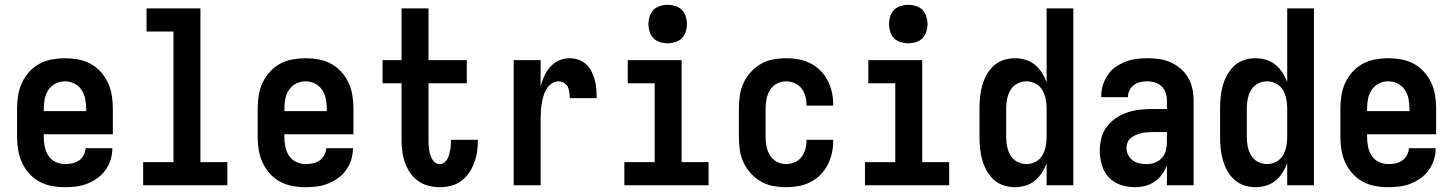

<svg xmlns="http://www.w3.org/2000/svg" viewBox="-20 -770 6040 798"><path d="M250 8Q222 8 195 3Q168 -2 144 -15Q120 -28 101.5 -48.5Q83 -69 71.5 -94Q60 -119 55.5 -146Q51 -173 51 -200V-320Q51 -347 55.5 -374.5Q60 -402 71.5 -426.5Q83 -451 101.5 -471.5Q120 -492 144 -505Q168 -518 195.5 -523Q223 -528 250 -528Q277 -528 304.5 -523Q332 -518 356 -505Q380 -492 398.5 -471.5Q417 -451 428.5 -426.5Q440 -402 444.5 -374.5Q449 -347 449 -320V-212H162V-200Q162 -180 166 -160Q170 -140 181 -123Q192 -106 211 -97Q230 -88 250 -88Q265 -88 280 -91Q295 -94 307.5 -102.5Q320 -111 327.5 -125Q335 -139 336 -154H447Q447 -130 440 -107Q433 -84 419 -64Q405 -44 385.5 -30Q366 -16 343.5 -7Q321 2 297.5 5Q274 8 250 8ZM162 -308H338V-320Q338 -340 334 -360Q330 -380 318.5 -397Q307 -414 288.5 -423Q270 -432 250 -432Q230 -432 211.5 -423Q193 -414 181.5 -397Q170 -380 166 -360Q162 -340 162 -320Z M575 0V-96H701V-639H589V-735H813V-96H925V0Z M1250 8Q1222 8 1195 3Q1168 -2 1144 -15Q1120 -28 1101.5 -48.5Q1083 -69 1071.5 -94Q1060 -119 1055.5 -146Q1051 -173 1051 -200V-320Q1051 -347 1055.5 -374.5Q1060 -402 1071.5 -426.5Q1083 -451 1101.5 -471.5Q1120 -492 1144 -505Q1168 -518 1195.5 -523Q1223 -528 1250 -528Q1277 -528 1304.5 -523Q1332 -518 1356 -505Q1380 -492 1398.5 -471.5Q1417 -451 1428.5 -426.5Q1440 -402 1444.5 -374.5Q1449 -347 1449 -320V-212H1162V-200Q1162 -180 1166 -160Q1170 -140 1181 -123Q1192 -106 1211 -97Q1230 -88 1250 -88Q1265 -88 1280 -91Q1295 -94 1307.5 -102.5Q1320 -111 1327.5 -125Q1335 -139 1336 -154H1447Q1447 -130 1440 -107Q1433 -84 1419 -64Q1405 -44 1385.5 -30Q1366 -16 1343.5 -7Q1321 2 1297.5 5Q1274 8 1250 8ZM1162 -308H1338V-320Q1338 -340 1334 -360Q1330 -380 1318.5 -397Q1307 -414 1288.5 -423Q1270 -432 1250 -432Q1230 -432 1211.5 -423Q1193 -414 1181.5 -397Q1170 -380 1166 -360Q1162 -340 1162 -320Z M1807 8Q1784 8 1760.5 2Q1737 -4 1717.5 -18Q1698 -32 1684.5 -52Q1671 -72 1663 -94.5Q1655 -117 1652 -141Q1649 -165 1649 -189V-424H1570V-520H1649V-735H1761V-520H1920V-424H1761V-189Q1761 -178 1761.5 -168Q1762 -158 1763.5 -148Q1765 -138 1768 -128Q1771 -118 1775.5 -109.5Q1780 -101 1788.5 -94.5Q1797 -88 1807 -88Q1817 -88 1825.5 -94Q1834 -100 1839 -108.5Q1844 -117 1846.5 -126.5Q1849 -136 1851 -145.5Q1853 -155 1853.5 -165Q1854 -175 1854 -184V-189H1966V-180Q1966 -157 1962 -134Q1958 -111 1949.5 -89.5Q1941 -68 1927.5 -49Q1914 -30 1895 -16.5Q1876 -3 1853.5 2.5Q1831 8 1807 8Z M2115 0V-520H2227V-412Q2233 -434 2242.5 -454.5Q2252 -475 2267 -492Q2282 -509 2303 -518.5Q2324 -528 2346 -528Q2365 -528 2383.5 -522Q2402 -516 2416 -503Q2430 -490 2438.5 -473Q2447 -456 2452 -437.5Q2457 -419 2458.5 -400Q2460 -381 2460 -362H2348Q2348 -374 2346.5 -386Q2345 -398 2340 -408.5Q2335 -419 2324.5 -425.5Q2314 -432 2302 -432Q2286 -432 2272.5 -422.5Q2259 -413 2251 -399.5Q2243 -386 2238.5 -370.5Q2234 -355 2231.5 -339Q2229 -323 2228 -307.5Q2227 -292 2227 -276V0Z M2575 0V-96H2701V-424H2589V-520H2813V-96H2925V0ZM2755 -590Q2739 -590 2723 -595Q2707 -600 2696 -611Q2685 -622 2680 -638Q2675 -654 2675 -670Q2675 -686 2680 -702Q2685 -718 2696 -729Q2707 -740 2723 -745Q2739 -750 2755 -750Q2771 -750 2787 -745Q2803 -740 2814 -729Q2825 -718 2830 -702Q2835 -686 2835 -670Q2835 -654 2830 -638Q2825 -622 2814 -611Q2803 -600 2787 -595Q2771 -590 2755 -590Z M3247 8Q3220 8 3193 3Q3166 -2 3142.5 -15.5Q3119 -29 3100.5 -49.5Q3082 -70 3070.5 -94.5Q3059 -119 3055 -146Q3051 -173 3051 -200V-320Q3051 -347 3055 -374Q3059 -401 3070.5 -425.5Q3082 -450 3100.5 -470.5Q3119 -491 3142.5 -504.5Q3166 -518 3193 -523Q3220 -528 3247 -528Q3273 -528 3298.5 -523.5Q3324 -519 3347 -507.5Q3370 -496 3388.5 -478Q3407 -460 3419 -437Q3431 -414 3437 -389Q3443 -364 3443 -338V-331H3332V-334Q3332 -353 3327 -371Q3322 -389 3311 -403Q3300 -417 3282.5 -424.5Q3265 -432 3247 -432Q3227 -432 3209 -422.5Q3191 -413 3180.5 -396Q3170 -379 3166 -359.5Q3162 -340 3162 -320V-200Q3162 -180 3166 -160.5Q3170 -141 3180.5 -124Q3191 -107 3209 -97.5Q3227 -88 3247 -88Q3265 -88 3282.5 -95.5Q3300 -103 3311 -117Q3322 -131 3327 -149Q3332 -167 3332 -186V-189H3443V-182Q3443 -156 3437 -131Q3431 -106 3419 -83Q3407 -60 3388.5 -42Q3370 -24 3347 -12.5Q3324 -1 3298.5 3.5Q3273 8 3247 8Z M3575 0V-96H3701V-424H3589V-520H3813V-96H3925V0ZM3755 -590Q3739 -590 3723 -595Q3707 -600 3696 -611Q3685 -622 3680 -638Q3675 -654 3675 -670Q3675 -686 3680 -702Q3685 -718 3696 -729Q3707 -740 3723 -745Q3739 -750 3755 -750Q3771 -750 3787 -745Q3803 -740 3814 -729Q3825 -718 3830 -702Q3835 -686 3835 -670Q3835 -654 3830 -638Q3825 -622 3814 -611Q3803 -600 3787 -595Q3771 -590 3755 -590Z M4198 8Q4174 8 4151 0.5Q4128 -7 4110 -23.5Q4092 -40 4080.5 -61Q4069 -82 4062.5 -105Q4056 -128 4053.5 -152Q4051 -176 4051 -200V-320Q4051 -344 4053.5 -368Q4056 -392 4062.5 -415Q4069 -438 4080.5 -459Q4092 -480 4110 -496.5Q4128 -513 4151 -520.5Q4174 -528 4198 -528Q4220 -528 4242 -521.5Q4264 -515 4281 -501Q4298 -487 4310 -468.5Q4322 -450 4330 -429V-735H4441V0H4330V-91Q4322 -70 4310 -51.5Q4298 -33 4281 -19Q4264 -5 4242 1.5Q4220 8 4198 8ZM4246 -88Q4266 -88 4284 -97.5Q4302 -107 4312 -124Q4322 -141 4326 -160.5Q4330 -180 4330 -200V-320Q4330 -340 4326 -359.5Q4322 -379 4312 -396Q4302 -413 4284 -422.5Q4266 -432 4246 -432Q4226 -432 4208 -422.5Q4190 -413 4180 -396Q4170 -379 4166 -359.5Q4162 -340 4162 -320V-200Q4162 -180 4166 -160.5Q4170 -141 4180 -124Q4190 -107 4208 -97.5Q4226 -88 4246 -88Z M4698 8Q4668 8 4638.5 -1.5Q4609 -11 4588.5 -33Q4568 -55 4559.5 -84.5Q4551 -114 4551 -144Q4551 -171 4557.5 -196.5Q4564 -222 4580 -243Q4596 -264 4618 -279Q4640 -294 4665 -302.5Q4690 -311 4716.5 -314Q4743 -317 4769 -317H4830V-351Q4830 -368 4825 -383.5Q4820 -399 4808.5 -410.5Q4797 -422 4781 -427Q4765 -432 4749 -432Q4734 -432 4720 -429Q4706 -426 4694 -417.5Q4682 -409 4675 -395.5Q4668 -382 4668 -368V-366H4557V-371Q4557 -394 4564 -416.5Q4571 -439 4584 -458.5Q4597 -478 4616.5 -491.5Q4636 -505 4657.5 -513.5Q4679 -522 4702.5 -525Q4726 -528 4749 -528Q4774 -528 4798.5 -524.5Q4823 -521 4845.5 -511Q4868 -501 4887 -484.5Q4906 -468 4918.5 -446.5Q4931 -425 4936 -400.5Q4941 -376 4941 -351V0H4830V-82Q4822 -62 4809 -44.5Q4796 -27 4778.5 -15Q4761 -3 4740 2.5Q4719 8 4698 8ZM4746 -88Q4763 -88 4780 -94Q4797 -100 4809 -113.5Q4821 -127 4825.5 -144.5Q4830 -162 4830 -180V-221H4769Q4757 -221 4745.5 -220Q4734 -219 4722.5 -216Q4711 -213 4700 -208.5Q4689 -204 4680 -196.5Q4671 -189 4666.5 -178Q4662 -167 4662 -155Q4662 -140 4669 -126Q4676 -112 4688.5 -103Q4701 -94 4716 -91Q4731 -88 4746 -88Z M5198 8Q5174 8 5151 0.5Q5128 -7 5110 -23.5Q5092 -40 5080.5 -61Q5069 -82 5062.5 -105Q5056 -128 5053.5 -152Q5051 -176 5051 -200V-320Q5051 -344 5053.5 -368Q5056 -392 5062.5 -415Q5069 -438 5080.5 -459Q5092 -480 5110 -496.5Q5128 -513 5151 -520.5Q5174 -528 5198 -528Q5220 -528 5242 -521.5Q5264 -515 5281 -501Q5298 -487 5310 -468.5Q5322 -450 5330 -429V-735H5441V0H5330V-91Q5322 -70 5310 -51.5Q5298 -33 5281 -19Q5264 -5 5242 1.5Q5220 8 5198 8ZM5246 -88Q5266 -88 5284 -97.5Q5302 -107 5312 -124Q5322 -141 5326 -160.5Q5330 -180 5330 -200V-320Q5330 -340 5326 -359.5Q5322 -379 5312 -396Q5302 -413 5284 -422.5Q5266 -432 5246 -432Q5226 -432 5208 -422.5Q5190 -413 5180 -396Q5170 -379 5166 -359.5Q5162 -340 5162 -320V-200Q5162 -180 5166 -160.5Q5170 -141 5180 -124Q5190 -107 5208 -97.5Q5226 -88 5246 -88Z M5750 8Q5722 8 5695 3Q5668 -2 5644 -15Q5620 -28 5601.5 -48.5Q5583 -69 5571.5 -94Q5560 -119 5555.5 -146Q5551 -173 5551 -200V-320Q5551 -347 5555.5 -374.5Q5560 -402 5571.5 -426.5Q5583 -451 5601.5 -471.5Q5620 -492 5644 -505Q5668 -518 5695.5 -523Q5723 -528 5750 -528Q5777 -528 5804.5 -523Q5832 -518 5856 -505Q5880 -492 5898.5 -471.5Q5917 -451 5928.5 -426.5Q5940 -402 5944.5 -374.5Q5949 -347 5949 -320V-212H5662V-200Q5662 -180 5666 -160Q5670 -140 5681 -123Q5692 -106 5711 -97Q5730 -88 5750 -88Q5765 -88 5780 -91Q5795 -94 5807.5 -102.5Q5820 -111 5827.5 -125Q5835 -139 5836 -154H5947Q5947 -130 5940 -107Q5933 -84 5919 -64Q5905 -44 5885.5 -30Q5866 -16 5843.5 -7Q5821 2 5797.5 5Q5774 8 5750 8ZM5662 -308H5838V-320Q5838 -340 5834 -360Q5830 -380 5818.5 -397Q5807 -414 5788.5 -423Q5770 -432 5750 -432Q5730 -432 5711.5 -423Q5693 -414 5681.5 -397Q5670 -380 5666 -360Q5662 -340 5662 -320Z"/></svg>

Font: Iosevka
Style: Bold
Weight: 700
Monospace: yes
Designer: Belleve Invis
Foundry: Belleve Invis
Version: Version 32.5.0; ttfautohint (v1.8.4)